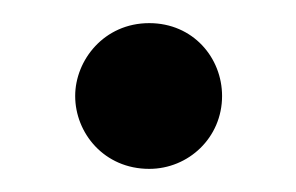

<svg xmlns="http://www.w3.org/2000/svg" viewBox="-20 -473 256 166"><path d="M45 -390C45 -358 70 -327 109 -327C143 -327 172 -354 172 -390C172 -423 147 -453 109 -453C70 -453 45 -421 45 -390Z"/></svg>

Font: Asana Math
Style: Regular
Weight: 400
Version: Version 000.958